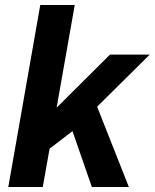

<svg xmlns="http://www.w3.org/2000/svg" viewBox="-20 -743 615 763"><path d="M13 0 140 -723H277L205 -315L417 -526H575L366 -319L492 0H345L268 -222L177 -152L150 0Z"/></svg>

Font: Archivo VF Beta
Style: Italic
Weight: 400
Italic angle: -10°
Designer: Hector Gatti
Foundry: Omnibus-Type
Version: Version 1.002